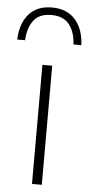

<svg xmlns="http://www.w3.org/2000/svg" viewBox="-90 -835 403 868"><g transform="rotate(5 111.5 -401.0)"><path d="M89.5 0V-540.5H134V0ZM-34 -644.5Q-31 -717.5 5.5 -760Q42 -802.5 110.5 -802.5Q179 -802.5 216.5 -759.5Q254 -716.5 257 -644.5H221.5Q218 -702.5 191.2 -735.5Q164.5 -768.5 110.5 -768.5Q56.5 -768.5 30.8 -735.5Q5 -702.5 1.5 -644.5Z"/></g></svg>

Font: Encode Sans Semi Expanded ExtraLight
Style: Regular
Weight: 200
Width: 6
Designer: Multiple Designers
Foundry: Impallari Type
Version: Version 3.000; ttfautohint (v1.8.3) -l 8 -r 50 -G 200 -x 14 